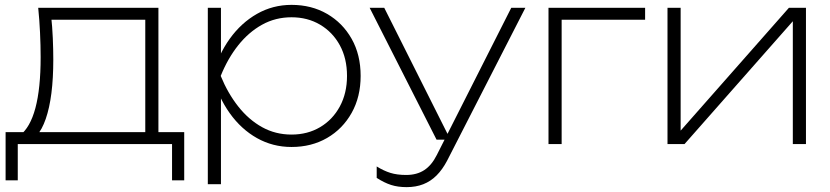

<svg xmlns="http://www.w3.org/2000/svg" viewBox="-20 -592 3412 789"><path d="M737 -49V149H687V0H53V149H3V-49H103H122H590H613ZM137 -560H631V-16H577V-536L602 -511H167L190 -528Q195 -482 197 -435Q199 -388 199 -347Q199 -193 168 -103.5Q137 -14 84 -14L61 -35Q147 -100 147 -357Q147 -405 144.5 -458Q142 -511 137 -560Z M834 -560H888V-330L884 -315V-247L888 -224V165H834ZM853 -280Q877 -367 924 -432.5Q971 -498 1036 -535Q1101 -572 1178 -572Q1260 -572 1324 -535Q1388 -498 1425 -432.5Q1462 -367 1462 -280Q1462 -194 1425 -128Q1388 -62 1324 -25Q1260 12 1178 12Q1101 12 1036 -24.5Q971 -61 924 -127Q877 -193 853 -280ZM1406 -280Q1406 -352 1376.5 -406Q1347 -460 1295.5 -490.5Q1244 -521 1178 -521Q1112 -521 1057 -490.5Q1002 -460 959 -406Q916 -352 887 -280Q916 -209 959 -154.5Q1002 -100 1057 -69.5Q1112 -39 1178 -39Q1244 -39 1295.5 -69.5Q1347 -100 1376.5 -154.5Q1406 -209 1406 -280Z M1651 177Q1615 177 1587 168Q1559 159 1528 139V92Q1557 110 1584.5 118.5Q1612 127 1649 127Q1693 127 1723.5 107Q1754 87 1775 45L2081 -560H2139L1817 69Q1798 105 1774 129Q1750 153 1719.5 165Q1689 177 1651 177ZM1774 -18 1499 -560H1559L1831 -18Z M2631 -560V-511H2263L2288 -536V0H2234V-560Z M2723 0V-560H2777V-18L2746 -20L3222 -560H3292V0H3238V-543L3270 -541L2793 0Z"/></svg>

Font: Unbounded ExtraLight
Style: Regular
Weight: 250
Designer: Luke Prowse, Jean-Baptiste Morizot, Fátima Lázaro, Florian Runge
Foundry: NaN
Version: Version 1.701;gftools[0.9.28.dev5+ged2979d]